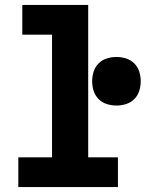

<svg xmlns="http://www.w3.org/2000/svg" viewBox="-20 -755 640 775"><path d="M54 0V-120H190V-615H70V-735H336V-120H456V0ZM450 -329Q430 -329 411 -335Q392 -341 378 -355Q364 -369 358 -388Q352 -407 352 -427Q352 -447 358 -466Q364 -485 378 -499Q392 -513 411 -519Q430 -525 450 -525Q470 -525 489 -519Q508 -513 522 -499Q536 -485 542 -466Q548 -447 548 -427Q548 -407 542 -388Q536 -369 522 -355Q508 -341 489 -335Q470 -329 450 -329Z"/></svg>

Font: Iosevka Curly Slab HvEx
Style: Regular
Weight: 900
Width: 7
Monospace: yes
Designer: Belleve Invis
Foundry: Belleve Invis
Version: Version 11.1.0; ttfautohint (v1.8.3)